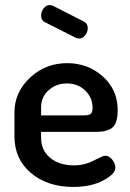

<svg xmlns="http://www.w3.org/2000/svg" viewBox="-20 -729 514 757"><path d="M37 -191V-286Q37 -365 98 -422.5Q159 -480 245 -480Q327 -480 385.5 -427.5Q444 -375 444 -295Q444 -265 437 -246.5Q430 -228 415 -220.5Q400 -213 387 -211Q374 -209 353 -209H142V-186Q142 -136 178 -106.5Q214 -77 272 -77Q313 -77 349.5 -96Q386 -115 394 -115Q411 -115 423 -99Q435 -83 435 -68Q435 -43 387 -17.5Q339 8 269 8Q167 8 102 -47Q37 -102 37 -191ZM142 -274H308Q330 -274 337.5 -280Q345 -286 345 -304Q345 -344 316 -372Q287 -400 244 -400Q202 -400 172 -373.5Q142 -347 142 -306ZM142 -668Q142 -683 152 -696Q162 -709 176 -709Q179 -709 187 -707L311 -644Q326 -636 326 -618Q326 -603 316 -590Q306 -577 292 -577Q285 -577 279 -580L158 -641Q142 -648 142 -668Z"/></svg>

Font: TerminalDosisSemiBold
Style: Bold
Weight: 600
Designer: EdgarTolentino, PabloImpallari, IginoMarini
Foundry: EdgarTolentino, PabloImpallari, IginoMarini
Version: Version 1.006